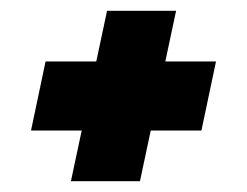

<svg xmlns="http://www.w3.org/2000/svg" viewBox="-20 -480 458 356"><path d="M111.5 -144 131.5 -238H37.5L64.5 -366H158.5L178.5 -460H306.5L286.5 -366H380.5L353.5 -238H259.5L239.5 -144Z"/></svg>

Font: Tourney Expanded Black
Style: Italic
Weight: 900
Width: 7
Italic angle: -12°
Designer: Tyler Finck
Foundry: Etcetera Type Co
Version: Version 1.010; ttfautohint (v1.8.3)